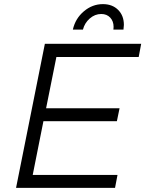

<svg xmlns="http://www.w3.org/2000/svg" viewBox="-20 -913 706 933"><path d="M654 -636H254L204 -387H561L548 -324H191L139 -63H551L539 0H58L198 -700H666ZM532 -782Q532 -810 515.5 -827.5Q499 -845 472 -845Q441 -845 416 -823Q391 -801 383 -769H334Q346 -823 387.5 -858Q429 -893 480 -893Q526 -893 554 -865Q582 -837 582 -792Q582 -785 580 -769H531Q532 -773 532 -782Z"/></svg>

Font: Gontserrat Light
Style: Italic
Weight: 300
Italic angle: -11.3°
Designer: Julieta Ulanovsky
Foundry: Julieta Ulanovsky
Version: Version 6.001